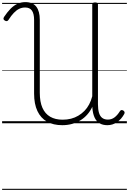

<svg xmlns="http://www.w3.org/2000/svg" viewBox="-20 -1168 1222 1819"><path d="M570 18Q485 18 425.5 -15.5Q366 -49 334.5 -116Q303 -183 303 -282V-980Q303 -1038 282.5 -1067.5Q262 -1097 218 -1097Q188 -1097 162 -1084.5Q136 -1072 111 -1046Q86 -1020 60 -979Q54 -970 45.5 -968Q37 -966 26 -973Q14 -980 13 -988.5Q12 -997 18 -1007Q48 -1052 78.5 -1083.5Q109 -1115 144 -1131.5Q179 -1148 220 -1148Q291 -1148 324 -1104.5Q357 -1061 357 -980V-289Q357 -203 382 -146.5Q407 -90 455.5 -62Q504 -34 573 -34Q616 -34 653 -43.5Q690 -53 722 -72Q754 -91 780 -117.5Q806 -144 824.5 -179Q843 -214 854 -256V-1126Q854 -1136 860.5 -1140.5Q867 -1145 881 -1145Q895 -1145 901.5 -1140.5Q908 -1136 908 -1126V-181Q908 -131 918 -98.5Q928 -66 949 -50.5Q970 -35 1002 -35Q1037 -35 1064.5 -55.5Q1092 -76 1115 -113Q1121 -123 1129 -125Q1137 -127 1148 -121Q1158 -114 1160 -106Q1162 -98 1157 -88Q1144 -64 1126.5 -44Q1109 -24 1088 -10Q1067 4 1044.5 11Q1022 18 997 18Q954 18 923.5 0Q893 -18 876 -55Q859 -92 855 -147Q855 -150 855 -152.5Q855 -155 855 -157Q836 -116 807.5 -83.5Q779 -51 742.5 -28.5Q706 -6 662.5 6Q619 18 570 18ZM0 621H1182V631H0ZM0 -20H1182V0H0ZM0 -505H1182V-500H0ZM0 -1141H1182V-1131H0Z"/></svg>

Font: Playwrite BR Guides
Style: Regular
Weight: 400
Designer: Veronika Burian, José Scaglione
Foundry: TypeTogether
Version: Version 1.003